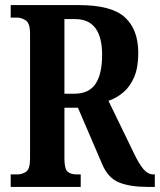

<svg xmlns="http://www.w3.org/2000/svg" viewBox="-20 -734 628 754"><path d="M22 0V-49H47Q67 -49 82.5 -59.5Q98 -70 98 -111V-602Q98 -643 81 -654Q64 -665 47 -665H22V-714H290Q418 -714 470.5 -666Q523 -618 523 -526Q523 -469 507 -431.5Q491 -394 464.5 -371.5Q438 -349 406 -338L506 -132Q526 -90 543.5 -69.5Q561 -49 583 -49H588V0H559Q491 0 447.5 -17.5Q404 -35 381 -90L286 -311H233V-111Q233 -70 246 -59.5Q259 -49 281 -49H297V0ZM272 -366Q329 -366 355 -404.5Q381 -443 381 -518Q381 -659 275 -659H233V-366Z"/></svg>

Font: Noto Serif Armenian ExtraCondensed
Style: Bold
Weight: 700
Width: 2
Designer: Monotype Design Team
Foundry: Monotype Imaging Inc.
Version: Version 2.008; ttfautohint (v1.8.4.7-5d5b)